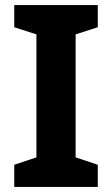

<svg xmlns="http://www.w3.org/2000/svg" viewBox="-20 -734 441 754"><path d="M364 0H36V-87L123 -116V-599L36 -627V-714H364V-627L277 -599V-116L364 -87Z"/></svg>

Font: Noto Sans Lao UI
Style: Regular
Weight: 400
Designer: Monotype Design Team
Foundry: Monotype Imaging Inc.
Version: Version 2.000